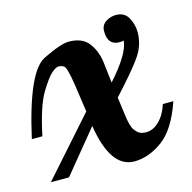

<svg xmlns="http://www.w3.org/2000/svg" viewBox="-88 -645 739 739"><g transform="rotate(-15 282.0 -275.5)"><path d="M376 -507.8Q376 -532.2 395 -544.7Q414.1 -557.1 435.5 -557.1Q470.2 -557.1 485.1 -529.3Q500 -501.5 500 -471.7Q500 -421.4 470.2 -377.9Q440.4 -334.5 360.8 -248L370.1 -178.2Q376 -130.4 387.2 -115Q398.4 -99.6 408.7 -95.2Q418.9 -90.8 432.6 -90.8Q460.9 -90.8 485.4 -115.2Q509.8 -139.6 522 -179.2H564Q527.8 -74.2 472.2 -34.2Q416.5 5.9 359.9 5.9Q265.1 5.9 237.8 -168L100.1 0H27.8L230 -228L213.9 -339.8Q203.1 -409.7 192.9 -416.3Q182.6 -422.9 171.9 -422.9Q161.1 -422.9 143.6 -408Q126 -393.1 96.2 -344Q66.4 -294.9 42 -179.2H0Q56.6 -433.6 129.4 -469.2Q202.1 -504.9 233.9 -504.9Q289.1 -504.9 314.2 -470Q339.4 -435.1 344.2 -386.2L353 -310.1Q435.5 -401.9 439.9 -454.1Q429.2 -452.1 422.9 -452.1Q376 -452.1 376 -507.8Z"/></g></svg>

Font: Lobster-Regular
Style: Regular
Weight: 400
Designer: Pablo Impallari
Foundry: Pablo Impallari
Version: Version 1.007; ttfautohint (v1.1) -l 8 -r 50 -G 50 -x 14 -D 